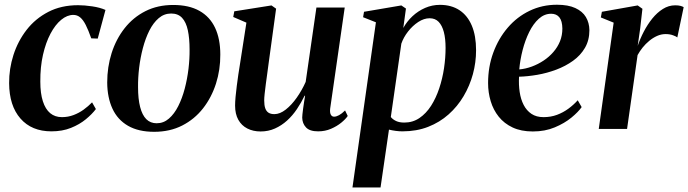

<svg xmlns="http://www.w3.org/2000/svg" viewBox="-20 -558 2979 831"><path d="M202.5 10.5Q117 10.5 68.5 -45Q20 -100.5 19.5 -198Q19 -260 38.2 -320Q57.5 -380 95.2 -428.8Q133 -477.5 189 -506.5Q245 -535.5 318 -535.5Q345.5 -535.5 379.2 -530.5Q413 -525.5 436.5 -515L403 -391L375 -392Q362.5 -427.5 351.2 -449.8Q340 -472 327 -482.8Q314 -493.5 297.5 -493.5Q270.5 -493.5 244.8 -472.2Q219 -451 198.5 -412.2Q178 -373.5 166 -320.8Q154 -268 154.5 -204.5Q154.5 -154 165.5 -119.8Q176.5 -85.5 197.2 -68.2Q218 -51 248 -51Q274.5 -51 298.2 -60Q322 -69 342 -83.5Q362 -98 378.5 -115L395 -86Q378.5 -64 351.5 -41.8Q324.5 -19.5 287.2 -4.5Q250 10.5 202.5 10.5Z M729.5 -536.5Q798 -536.5 843.2 -511Q888.5 -485.5 911 -437.5Q933.5 -389.5 933.5 -322Q934 -256.5 914.8 -196.2Q895.5 -136 858.8 -89Q822 -42 768.8 -14.8Q715.5 12.5 647 12.5Q579.5 12.5 534.2 -13.5Q489 -39.5 466.8 -87.5Q444.5 -135.5 444 -201Q444 -268 463.2 -328.5Q482.5 -389 519.5 -436Q556.5 -483 609.5 -509.8Q662.5 -536.5 729.5 -536.5ZM721 -499.5Q690.5 -499.5 667 -479.5Q643.5 -459.5 626.5 -425.8Q609.5 -392 598.5 -350.2Q587.5 -308.5 582.2 -264.5Q577 -220.5 577.5 -180.5Q577.5 -130 586.5 -95Q595.5 -60 613.2 -42.2Q631 -24.5 658 -24.5Q688 -24.5 711.2 -44.8Q734.5 -65 751.5 -98.8Q768.5 -132.5 779.5 -174.2Q790.5 -216 795.8 -260Q801 -304 800.5 -343.5Q800.5 -392 793 -427Q785.5 -462 768 -480.8Q750.5 -499.5 721 -499.5Z M1108 11Q1075.5 11 1050.5 -1.8Q1025.5 -14.5 1011.5 -39.5Q997.5 -64.5 997.5 -101Q997.5 -116 999.5 -138.5Q1001.5 -161 1004.8 -186.2Q1008 -211.5 1011.5 -235.2Q1015 -259 1018 -276.5L1046.5 -460L989.5 -484.5L994 -509L1155 -534.5L1175 -520.5L1142.5 -283Q1140 -263.5 1136.8 -240.2Q1133.5 -217 1130.5 -194.2Q1127.5 -171.5 1125.5 -152.8Q1123.5 -134 1123.5 -123.5Q1123.5 -102.5 1128 -89.5Q1132.5 -76.5 1142.2 -70.2Q1152 -64 1167.5 -64Q1191.5 -64 1216.8 -83.8Q1242 -103.5 1264.5 -135.5Q1287 -167.5 1303 -203.5L1349.5 -525.5H1472L1409 -88Q1407 -70.5 1411.8 -61.8Q1416.5 -53 1426 -53Q1435.5 -53 1447.5 -59.5Q1459.5 -66 1473.5 -80L1485 -56Q1475.5 -42 1456.8 -26.8Q1438 -11.5 1412.5 -0.5Q1387 10.5 1357 10.5Q1320.5 10.5 1304.5 -6.5Q1288.5 -23.5 1288 -49Q1288 -53 1289 -63.8Q1290 -74.5 1292 -88.5Q1294 -102.5 1296.2 -117.2Q1298.5 -132 1300.5 -143.5L1298.5 -144Q1284 -114 1265.2 -86Q1246.5 -58 1222.5 -36.2Q1198.5 -14.5 1170 -1.8Q1141.5 11 1108 11Z M1505.5 253.5 1607 -461.5 1551.5 -483.5 1555.5 -507 1717 -534.5 1737 -521 1725.5 -437Q1741 -465 1765.2 -487.8Q1789.5 -510.5 1820 -523.8Q1850.5 -537 1884 -537Q1933.5 -537 1968.5 -514Q2003.5 -491 2022 -447.2Q2040.5 -403.5 2040.5 -340.5Q2040.5 -288 2026.8 -237.2Q2013 -186.5 1986.5 -141.8Q1960 -97 1921.5 -62.8Q1883 -28.5 1833 -9Q1783 10.5 1722 10.5Q1708 10.5 1692.8 8.5Q1677.5 6.5 1663.5 3L1627 253.5ZM1671.5 -51.5Q1680.5 -40.5 1694.8 -34Q1709 -27.5 1730 -27.5Q1766.5 -27.5 1795.5 -47.2Q1824.5 -67 1845.8 -100.2Q1867 -133.5 1881 -175.5Q1895 -217.5 1901.8 -262.8Q1908.5 -308 1908.5 -350.5Q1908.5 -391 1901 -419.5Q1893.5 -448 1878.5 -463.5Q1863.5 -479 1839.5 -479Q1815 -479 1790.2 -462.8Q1765.5 -446.5 1746 -421.5Q1726.5 -396.5 1717 -369Z M2497.5 -94.5Q2483 -73.5 2453.2 -49Q2423.5 -24.5 2381.2 -6.8Q2339 11 2286 11Q2235.5 11 2198.8 -6.2Q2162 -23.5 2138.5 -53Q2115 -82.5 2103.8 -120Q2092.5 -157.5 2092.5 -198.5Q2092.5 -269 2115 -330.2Q2137.5 -391.5 2177.5 -438.2Q2217.5 -485 2272 -511.2Q2326.5 -537.5 2390.5 -537.5Q2439 -537.5 2470 -523.2Q2501 -509 2515.8 -484.2Q2530.5 -459.5 2531 -427.5Q2531 -384 2511.8 -351Q2492.5 -318 2460 -294.8Q2427.5 -271.5 2387.5 -256.5Q2347.5 -241.5 2305.5 -234.2Q2263.5 -227 2226.5 -226Q2224.5 -191.5 2229.2 -159.8Q2234 -128 2246.5 -103.8Q2259 -79.5 2280.2 -65.2Q2301.5 -51 2332.5 -51Q2364 -51 2390.8 -61Q2417.5 -71 2440 -87.5Q2462.5 -104 2480.5 -124ZM2365.5 -498.5Q2336 -498.5 2312 -476.8Q2288 -455 2270.5 -419.5Q2253 -384 2242 -341.5Q2231 -299 2227.5 -257.5Q2255 -260 2282 -270Q2309 -280 2332.8 -295.8Q2356.5 -311.5 2375 -332.8Q2393.5 -354 2403.8 -379.5Q2414 -405 2414 -434.5Q2413.5 -467.5 2401 -483Q2388.5 -498.5 2365.5 -498.5Z M2571.5 0 2636 -460 2580.5 -482.5 2585 -507 2740 -534.5 2760.5 -520 2750.5 -432.5 2740 -359.5Q2750.5 -390.5 2766.5 -421.2Q2782.5 -452 2803.2 -477.8Q2824 -503.5 2849 -519.2Q2874 -535 2902.5 -535Q2916.5 -535 2925.5 -532.5Q2934.5 -530 2939 -527L2911.5 -396Q2907.5 -400 2893.2 -405.2Q2879 -410.5 2861 -410.5Q2842 -410.5 2824 -402.5Q2806 -394.5 2790 -381.2Q2774 -368 2761.2 -352Q2748.5 -336 2739.5 -319.5L2694 0Z"/></svg>

Font: Merriweather 96pt SemiBold
Style: Italic
Weight: 600
Italic angle: -7.8°
Version: Version 2.101